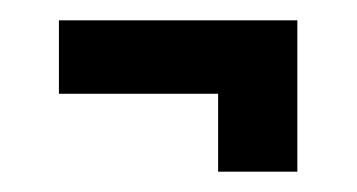

<svg xmlns="http://www.w3.org/2000/svg" viewBox="-20 -357 351 189"><path d="M38 -337H272.7V-264.7H38ZM194.7 -316H272.7V-188H194.7Z"/></svg>

Font: Bricolage Grotesque 96pt Condensed ExBd
Style: Regular
Weight: 800
Width: 3
Designer: Mathieu Triay
Foundry: Atelier Triay
Version: Version 1.001;Glyphs 3.2 (3207)